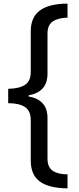

<svg xmlns="http://www.w3.org/2000/svg" viewBox="-20 -819 435 1055"><path d="M351 216Q249 215 199 178.5Q149 142 149 64V-160Q149 -210 117 -231Q85 -252 25 -252V-331Q85 -332 117 -352.5Q149 -373 149 -423V-648Q149 -725 200 -762Q251 -799 351 -799V-722Q300 -721 270.5 -701.5Q241 -682 241 -635V-413Q241 -314 137 -295V-289Q241 -271 241 -171V53Q241 100 270 119.5Q299 139 351 139Z"/></svg>

Font: Noto Sans Sinhala UI Medium
Style: Regular
Weight: 500
Designer: Jelle Bosma - Monotype Design Team
Foundry: Monotype Imaging Inc.
Version: Version 2.006; ttfautohint (v1.8.4.7-5d5b)